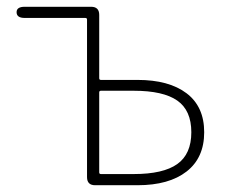

<svg xmlns="http://www.w3.org/2000/svg" viewBox="-20 -547 672 567"><path d="M261 0Q237 0 237 -24V-489Q237 -494 232 -494H53Q29 -494 29 -511Q29 -527 53 -527H249Q273 -527 273 -503V-316Q273 -311 278 -311H386Q479 -311 531 -271.5Q583 -232 583 -156.5Q583 -81 531 -40.5Q479 0 386 0ZM273 -38Q273 -33 278 -33H375Q462 -33 503.5 -62.5Q545 -92 545 -156.5Q545 -221 503.5 -250Q462 -279 375 -279H278Q273 -279 273 -274Z"/></svg>

Font: Resource Han Rounded JP ExtraLight
Style: Regular
Weight: 250
Designer: Cyano Hao (round all glyphs); Ryoko NISHIZUKA 西塚涼子 (kana, bopomofo & ideographs); Paul D. Hunt (Latin, Greek & Cyrillic)
Foundry: Cyano Hao
Version: 0.990